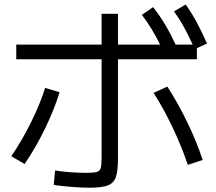

<svg xmlns="http://www.w3.org/2000/svg" viewBox="-20 -832 978 870"><path d="M223.6 5.9 229.5 -59.6Q257.3 -54.7 297.4 -51.8Q337.4 -48.8 368.2 -48.8Q404.8 -48.8 418.5 -52.7Q432.1 -56.6 436.3 -70.3Q440.4 -84 440.4 -121.1V-563.5H53.7V-629.9H440.4V-769.5H514.6V-629.9H705.6Q668.5 -705.1 623 -764.6L673.8 -799.8Q703.6 -761.7 728 -720.9Q752.4 -680.2 775.9 -629.9H853Q832 -676.3 812 -712.2Q792 -748 768.6 -780.3L821.3 -811.5Q849.1 -772.5 871.8 -730.2Q894.5 -688 918 -634.8L872.1 -613.8V-563.5H514.6V-114.3Q514.6 -55.7 504.6 -28.6Q494.6 -1.5 467.8 8.5Q440.9 18.6 382.8 18.6Q351.1 18.6 304.4 14.9Q257.8 11.2 223.6 5.9ZM184.6 -433.6 250 -414.1Q226.1 -336.4 185.1 -251.5Q144 -166.5 91.8 -88.9L31.2 -124Q80.6 -196.8 120.8 -278.1Q161.1 -359.4 184.6 -433.6ZM675.8 -411.1 738.3 -439.5Q786.1 -365.7 828.1 -279.1Q870.1 -192.4 898.4 -107.4L831.1 -85Q802.2 -169.9 761.5 -255.9Q720.7 -341.8 675.8 -411.1Z"/></svg>

Font: Pretendard
Style: Regular
Weight: 400
Designer: Base glyphs from Inter by Rasmus Andersson; Hangeul glyphs from Noto Sans CJK(Source Han Sans) by Jang Soo-young and Kan
Foundry: Kil Hyung-jin
Version: Version 1.309